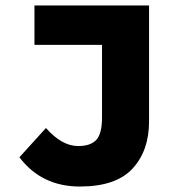

<svg xmlns="http://www.w3.org/2000/svg" viewBox="-20 -670 640 702"><path d="M272 12Q132 12 51 -95L148 -202Q206 -136 266 -136Q311 -136 332 -158.5Q353 -181 353 -240V-506H106V-650H525V-226Q525 -119 464.5 -53.5Q404 12 272 12Z"/></svg>

Font: TypoPRO Source Code Pro
Style: Regular
Weight: 900
Monospace: yes
Designer: Paul D. Hunt, Teo Tuominen
Foundry: Adobe Systems Incorporated
Version: Version 2.010;PS 1.0;hotconv 1.0.84;makeotf.lib2.5.63406